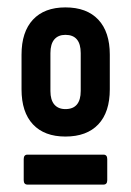

<svg xmlns="http://www.w3.org/2000/svg" viewBox="-20 -683 355 519"><path d="M156.8 -313.9Q100 -313.9 69.1 -346.8Q38.2 -379.7 38.2 -441.6V-535.3Q38.2 -596.7 69.1 -629.9Q100 -663 156.8 -663Q214.6 -663 245.7 -629.9Q276.8 -596.7 276.8 -535.3V-441.6Q276.8 -379.7 245.7 -346.8Q214.6 -313.9 156.8 -313.9ZM54.5 -184Q44.1 -184 44.1 -195.9V-253.1Q44.1 -265 54.5 -265H259.5Q269.9 -265 269.9 -253.1V-195.9Q269.9 -184 259.5 -184ZM156.8 -388.1Q177.5 -388.1 187.8 -400.4Q198.2 -412.8 198.2 -437V-539.4Q198.2 -564.1 187.8 -576.5Q177.5 -588.8 156.8 -588.8Q137.5 -588.8 126.9 -576.5Q116.3 -564.1 116.3 -539.4V-437Q116.3 -412.8 126.9 -400.4Q137.5 -388.1 156.8 -388.1Z"/></svg>

Font: Sofia Sans Condensed
Style: Regular
Weight: 400
Designer: Botio Nikoltchev, Ani Petrova
Foundry: lettersoup
Version: Version 4.100